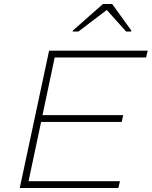

<svg xmlns="http://www.w3.org/2000/svg" viewBox="-20 -942 760 962"><path d="M79 0 226 -688H720L712 -654H254L193 -365H597L590 -331H186L123 -34H581L573 0ZM344 -784 345 -789 496 -922H542L638 -789L637 -784H612L515 -892L373 -784Z"/></svg>

Font: Saira Expanded Thin
Style: Italic
Weight: 250
Width: 7
Italic angle: -12°
Designer: Hector Gatti with collaboration of the Omnibus-Type team
Foundry: Omnibus-Type
Version: Version 1.101